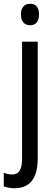

<svg xmlns="http://www.w3.org/2000/svg" viewBox="-46 -758 291 1018"><path d="M65 -681C65 -644 84 -624 114 -624C143 -624 161 -644 161 -681C161 -719 144 -738 114 -738C84 -738 65 -719 65 -681ZM32 240C114 239 154 187 154 81V-537H71V83C71 143 53 167 19 167C3 167 -11 164 -26 158V230C-10 236 8 240 32 240Z"/></svg>

Font: Noto Sans Gurmukhi UI Condensed
Style: Regular
Weight: 400
Width: 3
Designer: Jelle Bosma - Monotype Design Team
Foundry: Monotype Imaging Inc.
Version: Version 2.004